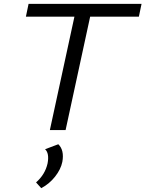

<svg xmlns="http://www.w3.org/2000/svg" viewBox="-20 -678 758 1001"><path d="M718 -658 704 -591H450L322 0H240L368 -591H115L129 -658ZM284 74Q316 105 305 166Q297 205 267 243Q237 281 195 303L168 273Q215 232 228 174Q238 121 215 100Z"/></svg>

Font: EauTest Medium
Style: Italic
Weight: 500
Italic angle: -12°
Designer: Christian Thalmann (Catharsis Fonts)
Version: Version 0.001;PS 000.001;hotconv 1.0.88;makeotf.lib2.5.64775